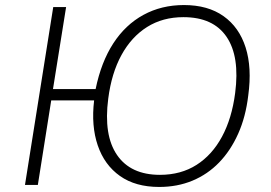

<svg xmlns="http://www.w3.org/2000/svg" viewBox="-20 -733 1074 761"><path d="M611 8Q517 8 455.5 -35.5Q394 -79 367.5 -156.5Q341 -234 353 -335H183L130 0H79L191 -705H242L190 -380H359Q381 -487 429 -561Q477 -635 548.5 -674Q620 -713 709 -713Q804 -713 866 -669Q928 -625 953.5 -545Q979 -465 964 -355Q954 -270 924 -203Q894 -136 848.5 -89Q803 -42 743 -17Q683 8 611 8ZM614 -40Q697 -40 759 -79.5Q821 -119 860 -191.5Q899 -264 912 -364Q931 -509 878 -587Q825 -665 707 -665Q625 -665 563 -626Q501 -587 461.5 -515Q422 -443 409 -342Q390 -197 444 -118.5Q498 -40 614 -40Z"/></svg>

Font: Nunito Sans 7pt ExtraLight
Style: Italic
Weight: 250
Italic angle: -9°
Designer: Vernon Adams
Foundry: Vernon Adams
Version: Version 3.101;gftools[0.9.27]